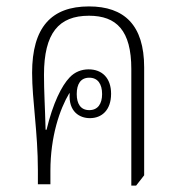

<svg xmlns="http://www.w3.org/2000/svg" viewBox="-20 -574 557 598"><path d="M389 4H404L429 -28V-364C429 -496 367 -554 257 -554C140 -554 80 -489 80 -347C80 -262 98 -162 98 -44V0H137V-42C137 -149 166 -234 196 -284L197 -283C193 -226 228 -206 260 -206C297 -206 326 -231 326 -282C326 -331 298 -358 256 -358C234 -358 213 -350 197 -333C172 -307 145 -253 125 -170H122C120 -248 117 -287 117 -341C117 -471 163 -525 257 -525C343 -525 389 -479 389 -359ZM258 -231C231 -231 219 -251 219 -281C219 -312 231 -332 258 -332C285 -332 298 -312 298 -281C298 -251 285 -231 258 -231Z"/></svg>

Font: Noto Serif Thai Condensed ExtraLight
Style: Regular
Weight: 200
Width: 3
Designer: Monotype Design Team
Foundry: Monotype Imaging Inc.
Version: Version 2.002